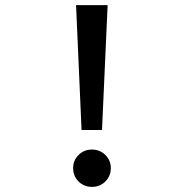

<svg xmlns="http://www.w3.org/2000/svg" viewBox="-20 -720 750 751"><path d="M299 -211.5 277.5 -700H401L379 -211.5ZM339.5 11Q308.5 11 287.2 -10.2Q266 -31.5 266 -62.5Q266 -92.5 287.2 -113.8Q308.5 -135 339.5 -135Q371 -135 392.2 -113.8Q413.5 -92.5 413.5 -62.5Q413.5 -31.5 392.2 -10.2Q371 11 339.5 11Z"/></svg>

Font: League Mono Medium
Style: Regular
Weight: 500
Width: 6
Designer: Tyler Finck
Foundry: The League of Moveable Type / Tyler Finck
Version: Version 2.300;RELEASE